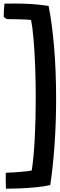

<svg xmlns="http://www.w3.org/2000/svg" viewBox="-20 -842 350 1112"><path d="M305 -269Q305 -131.5 295.8 -1.5Q286.5 128.5 271 230Q232.5 238.5 184.8 243Q137 247.5 91.8 249.2Q46.5 251 14.5 251Q13.5 232.5 13.2 203.8Q13 175 13.5 158.5Q32.5 158.5 64.2 156.2Q96 154 125 151Q154 148 164 145Q176 64.5 181.5 -45.5Q187 -155.5 187 -269.5Q187 -365 183.8 -454.8Q180.5 -544.5 174.2 -615.8Q168 -687 160 -726.5Q130 -729.5 89.8 -730.2Q49.5 -731 19 -731.5Q5.5 -738.5 1.5 -746.5Q1.5 -765 2.8 -786.2Q4 -807.5 6 -821Q16.5 -821 34.8 -821.2Q53 -821.5 68 -821.5Q119 -821.5 166.8 -818.2Q214.5 -815 261.5 -807.5Q281.5 -708.5 293.2 -570Q305 -431.5 305 -269Z"/></svg>

Font: Grandstander Medium
Style: Regular
Weight: 500
Designer: Tyler Finck
Foundry: Etcetera Type Co
Version: Version 1.200; ttfautohint (v1.8.3)